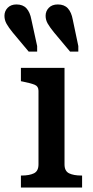

<svg xmlns="http://www.w3.org/2000/svg" viewBox="-55 -843 416 863"><path d="M272 -755 297 -636V-611H260L188 -697Q170 -719 160 -736Q150 -753 150 -772Q150 -793 164.5 -808Q179 -823 205 -823Q234 -823 250 -805.5Q266 -788 272 -755ZM86 -755 112 -636V-611H74L2 -697Q-16 -719 -25.5 -736Q-35 -753 -35 -772Q-35 -793 -20.5 -808Q-6 -823 19 -823Q48 -823 64 -805.5Q80 -788 86 -755ZM235 -538V-104Q235 -74 255.5 -64Q276 -54 311 -54H314V0H39V-54H42Q77 -54 97.5 -64Q118 -74 118 -104V-435Q118 -455 101 -462Q84 -469 49 -476L39 -478V-538Z"/></svg>

Font: Roboto Serif Medium
Style: Regular
Weight: 500
Designer: Greg Gazdowicz
Foundry: Commercial Type
Version: Version 1.008